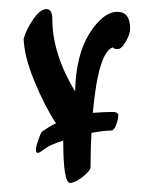

<svg xmlns="http://www.w3.org/2000/svg" viewBox="-20 -358 310 422"><path d="M73 -69Q88 -80 103 -87Q77 -127 55 -181Q33 -235 32 -273Q39 -296 54 -317Q69 -338 82 -338Q95 -338 95 -316Q95 -240 145 -157Q147 -238 177 -285Q207 -332 238 -332Q266 -332 266 -295Q266 -283 256.5 -266.5Q247 -250 238.5 -250Q230 -250 228 -254Q196 -243 184 -110Q214 -112 227 -112Q240 -112 240 -104.5Q240 -97 235.5 -84Q231 -71 224 -71Q209 -71 181 -66Q179 -32 179 9Q179 17 162 30.5Q145 44 134 44Q119 44 119 -49Q90 -40 78.5 -31Q67 -22 63 -22Q59 -22 59 -29Q59 -36 64.5 -51.5Q70 -67 73 -69Z"/></svg>

Font: Dr Sugiyama
Style: Regular
Weight: 400
Designer: Alejandro Paul
Foundry: Alejandro Paul
Version: Version 1.000